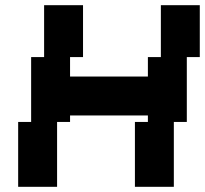

<svg xmlns="http://www.w3.org/2000/svg" viewBox="-20 -720 790 740"><path d="M50 0H200V-250H250V-275H550V-250H500V0H650V-250H700V-500H750V-700H600V-500H550V-425H250V-500H300V-700H150V-500H100V-250H50Z"/></svg>

Font: LS-VG5000 Bold Shifted
Style: Regular
Weight: 400
Designer: Justin Bihan, 2021
Foundry: Justin Bihan, 2021
Version: Version 1.000;Glyphs 3.1.2 (3151)